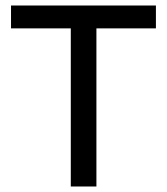

<svg xmlns="http://www.w3.org/2000/svg" viewBox="-20 -677 606 697"><path d="M20 -574H237V0H330V-574H546V-657H20Z"/></svg>

Font: Logix
Style: Regular
Weight: 400
Designer: Michael Lee Finney
Version: Version 1.06